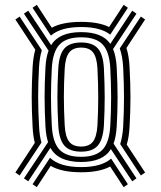

<svg xmlns="http://www.w3.org/2000/svg" viewBox="-20 -791 661 790"><path d="M189.5 -644.5 114 -759 131.5 -771 193 -677Q237.2 -701 314 -701Q386.5 -701 429 -679.8L488.8 -771L506.2 -759L433.5 -648.5Q394 -679.8 314 -679.8Q229.5 -679.8 189.5 -644.5ZM96.2 -45 78.5 -57 177.8 -206.2Q169 -233 167 -271Q163.5 -336.5 163.5 -392.5Q163.5 -448.5 167 -512.5Q169.2 -554.5 179.8 -582.5L78.5 -734.8L96.2 -747L190.5 -605Q222.5 -658.8 314 -658.8Q401.2 -658.8 433.8 -610.5L524 -747L541.5 -734.8L445.2 -589.2Q457.8 -559 460.2 -512.8Q463.8 -446 463.8 -389.9Q463.8 -333.8 460.2 -271.2Q457.8 -228.5 447.2 -200.2L541.5 -57L524 -45L436.2 -177.5Q404 -124.5 314 -124.5Q219 -124.5 187.5 -182.8ZM60.8 -69 43.2 -81.2 123.2 -203.2Q116 -231.2 114.2 -268Q110.5 -335 110.5 -392.6Q110.5 -450.2 114.2 -515.8Q116.8 -557.5 125.2 -586.5L43.2 -710.8L60.8 -722.8L152.2 -584.2Q142.8 -554.5 140.5 -514.2Q137 -449.2 137 -392.5Q137 -335.8 140.8 -269.8Q142.5 -232.2 150.5 -204.5ZM559.5 -69 474.5 -198.2Q484.2 -228.2 486.8 -269.8Q490.2 -333 490.2 -389.8Q490.2 -446.5 486.8 -514.2Q484.2 -559.2 472.8 -591.8L559.5 -722.8L577 -710.8L500.2 -593.5Q510.8 -560.8 513 -515.8Q516.8 -447.2 516.8 -389.8Q516.8 -332.2 513 -268Q510.8 -226.8 501.5 -196L577 -81.2ZM314 -145.8Q374 -145.8 401.9 -175.2Q429.8 -204.8 433.8 -272.8Q437.2 -334.5 437.2 -389.9Q437.2 -445.2 433.8 -511.2Q430 -579 402.2 -608.2Q374.5 -637.5 314 -637.5Q253.5 -637.5 225.4 -608.1Q197.2 -578.8 193.2 -511Q189.8 -447.8 189.8 -392.5Q189.8 -337.2 193.2 -272.8Q197 -204.5 225 -175.1Q253 -145.8 314 -145.8ZM314 -167Q266.8 -167 244.9 -191.9Q223 -216.8 219.8 -274.2Q216.2 -337.8 216.2 -392.4Q216.2 -447 219.8 -509.2Q223 -566.8 244.9 -591.5Q266.8 -616.2 314 -616.2Q361 -616.2 382.8 -591.5Q404.5 -566.8 407.5 -509.8Q410.8 -444.5 410.8 -390Q410.8 -335.5 407.5 -274.5Q404 -217 382.4 -192Q360.8 -167 314 -167ZM314 -188Q347 -188 362.6 -208.5Q378.2 -229 381 -276Q384.2 -336.2 384.2 -390.1Q384.2 -444 381 -508.5Q378.5 -555 363 -575.1Q347.5 -595.2 314 -595.2Q280.5 -595.2 264.6 -574.9Q248.8 -554.5 246.2 -507.8Q242.8 -446.2 242.8 -392.4Q242.8 -338.5 246.2 -275.5Q248.8 -228.5 264.5 -208.2Q280.2 -188 314 -188ZM131.5 -21 114 -33 185.8 -141.8Q226 -103.5 314 -103.5Q397.5 -103.5 437.2 -138.5L506.2 -33L488.8 -21L433.2 -105.8Q389.5 -82.2 314 -82.2Q233.5 -82.2 188.5 -108.5Z"/></svg>

Font: Big Shoulders Inline Text ExtraBold
Style: Regular
Weight: 800
Designer: Patric King
Foundry: XO Type Co
Version: Version 1.000